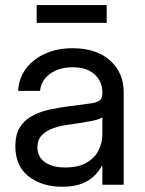

<svg xmlns="http://www.w3.org/2000/svg" viewBox="-20 -711 558 739"><path d="M218.8 7.8Q142.1 7.8 90.6 -31.7Q39.1 -71.3 39.1 -148.4Q39.1 -192.9 56.4 -220.7Q73.7 -248.5 102.8 -264.4Q131.8 -280.3 168.7 -288.6Q205.6 -296.9 244.1 -301.8Q293.5 -308.6 321.8 -312Q350.1 -315.4 362.1 -323.2Q374 -331.1 374 -350.6V-355.5Q374 -397.5 344 -424.8Q314 -452.1 259.8 -452.1Q206.1 -452.1 171.6 -426Q137.2 -399.9 134.3 -361.3H49.8Q52.2 -408.7 79.1 -445.6Q106 -482.4 152.3 -503.9Q198.7 -525.4 259.8 -525.4Q350.1 -525.4 403.1 -478.8Q456.1 -432.1 456.1 -355.5V0H374V-73.2H372.1Q362.8 -54.7 344.7 -35.9Q326.7 -17.1 296.1 -4.6Q265.6 7.8 218.8 7.8ZM230.5 -66.4Q281.2 -66.4 313 -84.7Q344.7 -103 359.4 -132.3Q374 -161.6 374 -195.3V-259.8Q364.7 -251 324.7 -243.9Q284.7 -236.8 240.2 -230.5Q210.4 -226.6 183.8 -217Q157.2 -207.5 140.6 -190.2Q124 -172.9 124 -143.6Q124 -107.4 152.6 -86.9Q181.2 -66.4 230.5 -66.4ZM390.6 -691.4V-623H121.1V-691.4Z"/></svg>

Font: Inter Display
Style: Regular
Weight: 400
Designer: Rasmus Andersson
Foundry: rsms
Version: Version 4.001;git-9221beed3